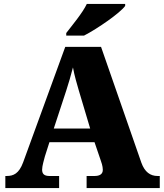

<svg xmlns="http://www.w3.org/2000/svg" viewBox="-20 -951 828 971"><path d="M315 -784V-771H405C475 -807 588 -886 613 -921V-931H419C398 -886 344 -822 315 -784ZM7 0H279V-61H230C202 -61 193 -73 193 -93C193 -112 203 -144 207 -160L230 -232H458L489 -141C492 -133 500 -111 500 -92C500 -67 479 -61 458 -61H418V0H788V-61H777C740 -61 712 -81 695 -128L491 -714H310L97 -130C76 -73 48 -61 14 -61H7ZM252 -301 315 -493C326 -527 338 -567 349 -610C357 -566 369 -527 379 -492L436 -301Z"/></svg>

Font: Noto Serif Lao Black
Style: Regular
Weight: 900
Designer: Monotype Design Team
Foundry: Monotype Imaging Inc.
Version: Version 2.003